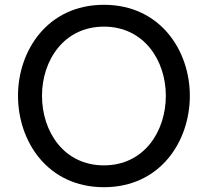

<svg xmlns="http://www.w3.org/2000/svg" viewBox="-20 -770 866 800"><path d="M413 10C648 10 771 -181 771 -371C771 -559 648 -750 413 -750C178 -750 55 -559 55 -371C55 -181 178 10 413 10ZM413 -81C246 -81 155 -222 155 -371C155 -518 246 -659 413 -659C580 -659 671 -518 671 -371C671 -222 580 -81 413 -81Z"/></svg>

Font: Be Vietnam Pro
Style: Regular
Weight: 400
Designer: Lam Bao, Tony Le, Vietanh Nguyen
Foundry: Yellow Type Foundry
Version: Version 1.002